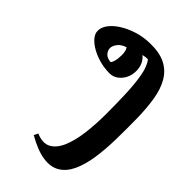

<svg xmlns="http://www.w3.org/2000/svg" viewBox="-70 -798 1100 1100"><g transform="rotate(-45 480.0 -248.5)"><path d="M742 -505Q772 -509 801.5 -489Q831 -469 855.5 -431.5Q880 -394 895.5 -345.5Q911 -297 912 -244Q914 -167 889.5 -118.5Q865 -70 818 -42.5Q771 -15 704.5 -4Q638 7 555.5 8.5Q473 10 378 8Q295 6 225 -5Q155 -16 105 -40Q55 -64 31 -104Q7 -144 15 -202.5Q23 -261 69 -342L94 -330Q70 -273 90 -235.5Q110 -198 162.5 -175.5Q215 -153 289.5 -143.5Q364 -134 449 -134Q534 -134 611.5 -137Q689 -140 749 -151Q809 -162 839 -187Q839 -195 838 -204.5Q837 -214 834 -226Q803 -188 748 -186Q715 -185 687.5 -198Q660 -211 643 -234Q626 -257 626 -285Q626 -338 643 -387Q660 -436 687 -468.5Q714 -501 742 -505ZM749 -309Q786 -309 801 -322Q791 -353 771 -369Q751 -385 731 -386Q712 -386 695.5 -372Q679 -358 676 -327Q681 -320 701 -314.5Q721 -309 749 -309Z"/></g></svg>

Font: Bona Nova SC
Style: Bold
Weight: 700
Designer: Mateusz Machalski
Foundry: Capitalics
Version: Version 4.001; ttfautohint (v1.8.4.7-5d5b)